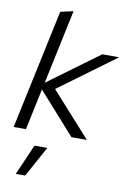

<svg xmlns="http://www.w3.org/2000/svg" viewBox="-104 -780 747 1106"><g transform="rotate(10 269.5 -226.5)"><path d="M10 0 159 -700 234 -717 142 -282 440 -501H539L207 -257L438 0H348L133 -241L82 0ZM147 85H222L124 264H69Z"/></g></svg>

Font: Red Hat Display
Style: Italic
Weight: 400
Italic angle: -12°
Designer: Pentagram / MCKL
Foundry: Pentagram / MCKL
Version: Version 1.003; Red Hat Display Italic